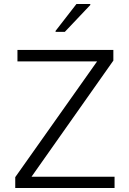

<svg xmlns="http://www.w3.org/2000/svg" viewBox="-20 -937 644 957"><path d="M56 0V-54L464 -631H67V-688H545V-635L137 -56H551V0ZM257 -778V-783L361 -917H430V-912L303 -778Z"/></svg>

Font: Saira Thin Light
Style: Regular
Weight: 300
Version: Version 1.101